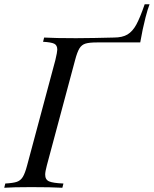

<svg xmlns="http://www.w3.org/2000/svg" viewBox="-55 -885 725 905"><path d="M627 -865H650Q641 -842 631 -803Q617 -749 606 -685H402Q366 -685 348 -679.5Q330 -674 319.5 -657Q309 -640 299 -602L166 -106Q158 -76 158 -62Q158 -38 176.5 -30Q195 -22 244 -20L239 0Q187 -3 92 -3Q7 -3 -35 0L-30 -20Q7 -22 24.5 -28Q42 -34 52.5 -51Q63 -68 73 -106L206 -602Q215 -640 215 -651Q215 -672 200.5 -679Q186 -686 148 -688L153 -708Q205 -705 303 -705L391 -706Q455 -708 481 -708Q522 -708 546 -722.5Q570 -737 587.5 -769Q605 -801 627 -865Z"/></svg>

Font: Playfair Display
Style: Italic
Weight: 400
Italic angle: -14°
Designer: Claus Eggers Sørensen
Foundry: Claus Eggers Sørensen
Version: Version 1.200; ttfautohint (v1.6)